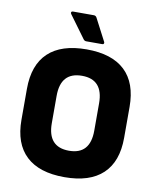

<svg xmlns="http://www.w3.org/2000/svg" viewBox="-93 -920 820 1002"><g transform="rotate(10 317.0 -418.5)"><path d="M317 11Q183 11 114 -54Q45 -119 45 -245V-409Q45 -536 114 -601Q183 -666 317 -666Q451 -666 520 -601Q589 -536 589 -409V-245Q589 -119 520 -54Q451 11 317 11ZM317 -129Q429 -129 429 -255V-400Q429 -526 317 -526Q204 -526 204 -400V-255Q204 -129 317 -129ZM307 -707Q297 -707 291 -716L206 -832Q201 -838 203 -843Q205 -848 211 -848H322Q333 -848 338 -838L399 -721Q402 -716 400 -711.5Q398 -707 392 -707Z"/></g></svg>

Font: Sofia Sans Semi Condensed Black
Style: Regular
Weight: 900
Designer: Botio Nikoltchev, Ani Petrova
Foundry: lettersoup
Version: Version 4.100; ttfautohint (v1.8.4.7-5d5b)